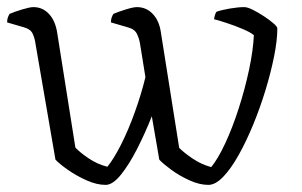

<svg xmlns="http://www.w3.org/2000/svg" viewBox="-23 -520 848 540"><path d="M274 0Q249 0 220 -13Q191 -26 167 -43Q143 -60 133 -71L77 -396Q75 -412 69 -425Q63 -438 45 -443L-3 -457Q-3 -466 -0.5 -472Q2 -478 4 -481Q18 -487 39.5 -493.5Q61 -500 71 -500Q97 -500 115 -480.5Q133 -461 138 -427L189 -105Q202 -91 226.5 -74.5Q251 -58 279 -51Q297 -73 317.5 -113.5Q338 -154 356 -204Q374 -254 386 -303L371 -396Q369 -410 362.5 -424Q356 -438 337 -443L289 -457Q289 -466 291.5 -472Q294 -478 296 -481Q310 -487 331 -493.5Q352 -500 362 -500Q388 -500 406 -481.5Q424 -463 429 -432L481 -104Q494 -91 518 -74.5Q542 -58 571 -50Q590 -73 610.5 -117Q631 -161 648.5 -215.5Q666 -270 677.5 -324Q689 -378 691 -421Q682 -429 659.5 -438.5Q637 -448 614 -455.5Q591 -463 579 -466Q580 -473 582 -479Q584 -485 586 -487Q600 -492 623.5 -496Q647 -500 664 -500Q673 -500 688 -492.5Q703 -485 719 -474.5Q735 -464 746 -454.5Q757 -445 757 -440Q757 -407 748 -362Q739 -317 724 -267.5Q709 -218 689.5 -170.5Q670 -123 648.5 -84.5Q627 -46 605 -23Q583 0 563 0Q538 0 509.5 -13Q481 -26 458 -43Q435 -60 425 -71L404 -193Q385 -145 362.5 -101Q340 -57 317 -28.5Q294 0 274 0Z"/></svg>

Font: Texturina 72pt ExtraLight
Style: Regular
Weight: 200
Designer: Guillermo Torres Carreño
Foundry: Omnibus-Type
Version: Version 1.002; ttfautohint (v1.8.3)